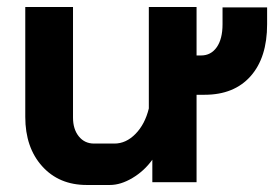

<svg xmlns="http://www.w3.org/2000/svg" viewBox="-20 -519 781 547"><path d="M741 -498V-450Q741 -355 694 -302Q647 -249 563 -249H540V0H414V-64Q391 -32 357.5 -12Q324 8 293 8H227Q148 8 100 -45.5Q52 -99 52 -186V-499H188V-184Q188 -151 204.5 -130.5Q221 -110 248 -110H306Q339 -110 366 -137.5Q393 -165 404 -210V-499H540V-361H553Q581 -361 597.5 -384.5Q614 -408 614 -450V-498Z"/></svg>

Font: Stavian Bold
Style: Bold
Weight: 700
Version: Version 1.000; ttfautohint (v1.6)